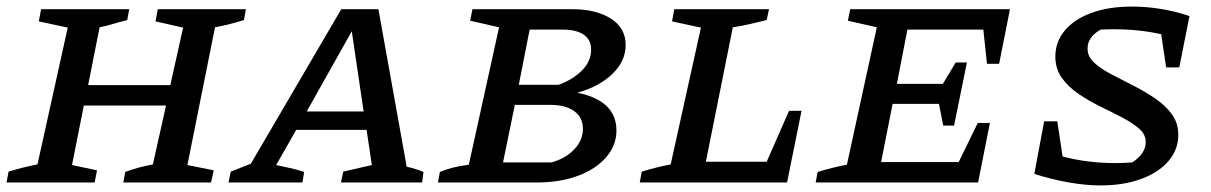

<svg xmlns="http://www.w3.org/2000/svg" viewBox="-24 -555 3683 584"><path d="M-4 0 2 -33Q25 -40 47 -45.5Q69 -51 90 -55L182 -471L94 -490L101 -527H369L363 -494Q335 -487 317.5 -481.5Q300 -476 279 -472L244 -296H494L533 -471L449 -490L456 -527H724L718 -494Q692 -486 672 -481Q652 -476 630 -472L546 -53L626 -37L618 0H351L357 -32Q378 -40 399 -45.5Q420 -51 441 -55L481 -234H231L195 -53L271 -37L264 0Z M1213 -48Q1240 -42 1264 -32L1260 0H1013L1020 -33L1107 -53L1091 -160H877L816 -53Q838 -48 857.5 -44Q877 -40 901 -32L896 0H671L678 -33L739 -57L1014 -527H1127ZM909 -216H1082L1046 -460Z M1308 0 1314 -32Q1330 -39 1351 -44.5Q1372 -50 1402 -54L1494 -472L1406 -492L1413 -527H1717Q1789 -527 1834 -498.5Q1879 -470 1879 -418Q1879 -369 1838.5 -330Q1798 -291 1732 -273Q1851 -249 1851 -158Q1851 -113 1820 -77Q1789 -41 1734.5 -20.5Q1680 0 1609 0ZM1687 -465H1587L1554 -297H1675Q1719 -313 1746.5 -341Q1774 -369 1774 -404Q1774 -434 1751.5 -449.5Q1729 -465 1687 -465ZM1506 -61H1653Q1695 -72 1722 -100Q1749 -128 1749 -163Q1749 -198 1722.5 -217Q1696 -236 1650 -236H1542Z M2376 -218H2414L2370 0H1922L1928 -33Q1951 -40 1973 -45.5Q1995 -51 2016 -55L2108 -471L2020 -490L2027 -527H2315L2308 -494Q2279 -487 2255.5 -481.5Q2232 -476 2205 -472L2123 -63H2308Z M2457 0 2463 -32Q2486 -39 2508 -44.5Q2530 -50 2552 -54L2643 -472L2555 -492L2562 -527H3048L3015 -361H2978L2967 -465H2736L2704 -300H2844L2883 -365H2917L2878 -173H2845L2832 -239H2691L2656 -62H2892L2950 -181H2987L2951 0Z M3523 -350 3508 -451Q3440 -466 3365 -466Q3343 -466 3324 -465Q3284 -443 3284 -407Q3284 -383 3304 -364.5Q3324 -346 3355.5 -329.5Q3387 -313 3422.5 -295Q3458 -277 3489 -256Q3520 -235 3540 -208Q3560 -181 3560 -145Q3560 -100 3530 -65Q3500 -30 3446.5 -10.5Q3393 9 3323 9Q3279 9 3227.5 0Q3176 -9 3122 -26L3152 -186H3192L3208 -79Q3284 -59 3368 -59Q3394 -59 3420 -61Q3461 -88 3461 -123Q3461 -146 3441 -163.5Q3421 -181 3389.5 -197.5Q3358 -214 3323 -231Q3288 -248 3256.5 -269.5Q3225 -291 3205.5 -318.5Q3186 -346 3186 -383Q3186 -428 3215 -462.5Q3244 -497 3296.5 -516Q3349 -535 3419 -535Q3464 -535 3509 -527.5Q3554 -520 3594 -506L3563 -350Z"/></svg>

Font: Piazzolla SC Medium
Style: Italic
Weight: 500
Italic angle: -11.3°
Designer: Juan Pablo del Peral
Foundry: Huerta Tipografica
Version: Version 1.330